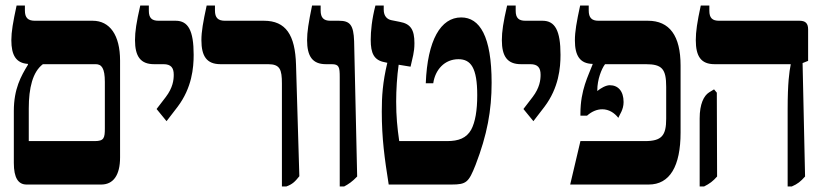

<svg xmlns="http://www.w3.org/2000/svg" viewBox="-20 -667 2978 694"><path d="M76 0H346C389 0 414 -33 414 -98V-448C414 -540 377 -592 315 -592H106C81 -592 70 -603 70 -629V-647H40C27 -587 21 -552 21 -522C21 -467 38 -439 81 -436V-433C56 -392 30 -346 30 -266V-78C30 -24 46 0 76 0ZM84 -157V-275C84 -349 98 -407 135 -435H326C347 -435 359 -421 359 -371V-203C359 -168 356 -157 322 -157Z M582 -229 622 -281C674 -350 680 -422 680 -469C680 -557 660 -592 615 -592H553C529 -592 518 -602 518 -628V-647H487C473 -586 468 -553 468 -522C468 -463 488 -435 537 -435H571C598 -435 608 -422 608 -397C608 -378 605 -350 579 -316L546 -273Z M999 7H1015C1037 -1 1046 -10 1062 -30L1050 -433C1047 -541 1013 -592 934 -592H793C768 -592 757 -603 757 -629V-647H727C714 -587 708 -553 708 -522C708 -464 727 -435 777 -435H949C992 -435 999 -416 999 -365Z M1208 7H1224C1239 -1 1253 -10 1271 -29L1260 -518C1258 -577 1245 -592 1205 -592H1174C1150 -592 1139 -603 1139 -629V-647H1108C1095 -584 1090 -551 1090 -522C1090 -464 1109 -435 1158 -435H1179C1206 -435 1208 -424 1208 -388Z M1385 0H1612C1666 0 1674 -8 1699 -71C1741 -180 1757 -268 1757 -368C1757 -536 1714 -604 1647 -604C1573 -604 1525 -522 1519 -366H1546C1553 -415 1587 -453 1637 -453C1682 -453 1705 -422 1705 -323C1705 -268 1698 -226 1683 -198C1666 -168 1638 -157 1596 -157H1423C1416 -206 1412 -246 1412 -300C1412 -341 1415 -392 1421 -433L1464 -426C1471 -459 1478 -477 1478 -511C1478 -560 1464 -581 1425 -588L1395 -594C1380 -597 1367 -608 1367 -632V-647H1337C1324 -597 1320 -554 1320 -523C1320 -474 1332 -449 1371 -442L1380 -440C1363 -369 1360 -318 1360 -264C1360 -166 1370 -95 1385 0Z M1908 -229 1948 -281C2000 -350 2006 -422 2006 -469C2006 -557 1986 -592 1941 -592H1879C1855 -592 1844 -602 1844 -628V-647H1813C1799 -586 1794 -553 1794 -522C1794 -463 1814 -435 1863 -435H1897C1924 -435 1934 -422 1934 -397C1934 -378 1931 -350 1905 -316L1872 -273Z M2041 0H2325C2401 0 2440 -66 2440 -188V-430C2440 -538 2400 -592 2322 -592H2143C2119 -592 2108 -603 2108 -629V-647H2077C2064 -587 2058 -553 2058 -521C2058 -466 2076 -437 2122 -436V-434C2107 -394 2078 -342 2078 -257V-249H2102C2120 -265 2139 -272 2157 -272C2181 -272 2201 -259 2215 -241C2219 -252 2234 -270 2234 -298C2234 -338 2214 -359 2184 -359C2170 -359 2151 -348 2139 -338V-341C2139 -379 2154 -418 2167 -435H2314C2373 -435 2388 -418 2388 -353V-238C2388 -177 2372 -157 2311 -157H2078Z M2827 7H2842C2863 -2 2874 -11 2890 -29L2881 -439L2901 -447V-561C2901 -583 2891 -592 2870 -592H2579C2555 -592 2544 -602 2544 -628V-647H2513C2500 -587 2495 -553 2495 -522C2495 -463 2514 -435 2563 -435H2838V-433C2833 -408 2827 -368 2827 -271ZM2509 7H2525C2545 -3 2557 -12 2572 -29L2571 -332L2561 -344L2543 -333C2524 -321 2509 -291 2509 -239Z"/></svg>

Font: Noto Serif Hebrew ExtraCondensed ExtraBold
Style: Regular
Weight: 800
Width: 2
Designer: Monotype Design Team
Foundry: Monotype Imaging Inc.
Version: Version 2.004